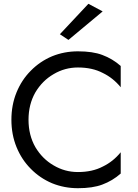

<svg xmlns="http://www.w3.org/2000/svg" viewBox="-20 -980 725 1010"><path d="M166 -206Q203 -144 262 -110Q321 -75 390 -75Q466 -75 521 -104Q575 -130 615 -179V-67Q572 -29 518 -9Q468 10 390 10Q318 10 254 -16Q190 -43 142 -92Q94 -140 67 -206Q40 -272 40 -350Q40 -428 67 -494Q94 -560 142 -608Q190 -657 254 -684Q318 -710 390 -710Q468 -710 518 -691Q572 -671 615 -633V-521Q575 -570 521 -596Q466 -625 390 -625Q321 -625 262 -590Q203 -556 166 -494Q130 -431 130 -350Q130 -269 166 -206ZM520 -920 340 -770 295 -800 445 -960Z"/></svg>

Font: jost-mod-400
Style: Regular
Weight: 400
Version: Version 3.200; ttfautohint (v0.97) -l 8 -r 50 -G 200 -x 14 -